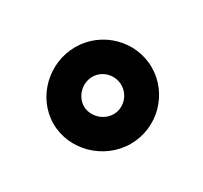

<svg xmlns="http://www.w3.org/2000/svg" viewBox="-69 -918 463 437"><g transform="rotate(-30 162.5 -699.0)"><path d="M116 -699C116 -725 139 -748 166 -748C192 -748 214 -726 214 -699C214 -672 192 -650 166 -650C139 -650 116 -673 116 -699ZM36 -699C36 -630 96 -572 166 -572C237 -572 294 -630 294 -699C294 -769 236 -826 166 -826C96 -826 36 -769 36 -699Z"/></g></svg>

Font: Bluebird
Style: SfBdExt
Weight: 700
Designer: Jasper
Foundry: Cannot Into Space Fonts
Version: Version 0.98